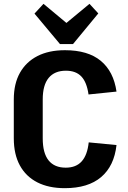

<svg xmlns="http://www.w3.org/2000/svg" viewBox="-20 -972 667 1002"><path d="M318 10Q234 10 174.5 -20.5Q115 -51 83.5 -109Q52 -167 52 -250V-453Q52 -535 84 -592Q116 -649 175.5 -679.5Q235 -710 319 -710Q439 -710 506 -654.5Q573 -599 588 -494L442 -479Q433 -543 404.5 -573Q376 -603 324 -603Q265 -603 234 -565.5Q203 -528 203 -453V-250Q203 -173 233.5 -135Q264 -97 323 -97Q377 -97 406.5 -130Q436 -163 443 -229L588 -215Q576 -106 508 -48Q440 10 318 10ZM493 -902 361 -742H293L160 -901L207 -952L369 -817H284L447 -952Z"/></svg>

Font: Pathway Extreme SemiCondensed
Style: Bold
Weight: 700
Width: 4
Version: Version 1.001;gftools[0.9.26]